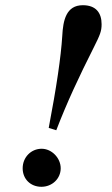

<svg xmlns="http://www.w3.org/2000/svg" viewBox="-20 -704 429 737"><path d="M196 -204C238 -313 283 -409 340 -522C364 -570 370 -584 370 -611C370 -655 348 -684 298 -684C234 -684 222 -626 219 -566C214 -486 197 -370 167 -213ZM213 -58C213 -98 178 -133 140 -133C99 -133 67 -100 67 -58C67 -17 97 13 139 13C180 13 213 -18 213 -58Z"/></svg>

Font: STIXGeneral
Style: Bold Italic
Weight: 700
Italic angle: -16.33°
Designer: MicroPress Inc., with final additions and corrections provided by Coen Hoffman, Elsevier (retired)
Version: Version 1.1.0